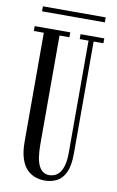

<svg xmlns="http://www.w3.org/2000/svg" viewBox="-91 -848 552 909"><g transform="rotate(10 185.0 -393.5)"><path d="M190 12Q169 12 147 5Q125 -2 106.5 -19.8Q88 -37.5 76.8 -70.2Q65.5 -103 65.5 -154V-676.5H17.5V-700H188.5V-676.5H141V-154.5Q141 -81 158 -49Q175 -17 207.5 -17Q220.5 -17 233.8 -22.5Q247 -28 257.5 -41.5Q268 -55 274.2 -78.8Q280.5 -102.5 280.5 -139V-676.5H238V-700H352V-676.5H305V-137.5Q305 -79 289.2 -46.2Q273.5 -13.5 247.5 -0.8Q221.5 12 190 12ZM39.5 -775V-799H341.5V-775Z"/></g></svg>

Font: Imbue 48pt
Style: Regular
Weight: 400
Designer: Tyler Finck
Foundry: Etcetera Type Company
Version: Version 1.102